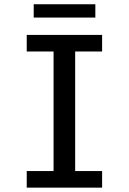

<svg xmlns="http://www.w3.org/2000/svg" viewBox="-20 -860 590 880"><path d="M102.5 0V-76H225.5V-624H102.5V-700H448V-624H324.5V-76H448V0ZM134.5 -779.5V-840.5H417V-779.5Z"/></svg>

Font: Trispace SemiCondensed
Style: Regular
Weight: 400
Width: 4
Designer: Tyler Finck
Foundry: Etcetera Type Company
Version: Version 1.210; ttfautohint (v1.8.3)